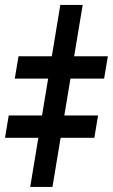

<svg xmlns="http://www.w3.org/2000/svg" viewBox="-74 -735 444 755"><path d="M251.1 -715.5 132.3 0H44.8L163.2 -715.5ZM-15.9 -425.8 -1.2 -513.8H350.1L335.4 -425.8ZM-54.3 -193 -39.7 -281H311.6L297 -193Z"/></svg>

Font: Adwaita Sans
Style: Italic
Weight: 400
Italic angle: -9.39999°
Designer: Rasmus Andersson
Foundry: rsms
Version: Version 4.001;git-9221beed3